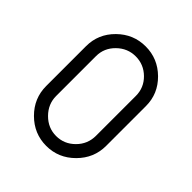

<svg xmlns="http://www.w3.org/2000/svg" viewBox="-176 -739 852 852"><g transform="rotate(45 250.0 -312.5)"><path d="M250 -624.5Q326.7 -624.5 382.3 -569.6Q438 -514.6 438 -438V-188Q438 -111.3 382.3 -55.7Q326.7 0 250 0Q173.3 0 117.7 -55.4Q62 -110.8 62 -188V-438Q62 -514.6 117.7 -569.6Q173.3 -624.5 250 -624.5ZM374.5 -188V-438Q374.5 -489.7 337.6 -525.9Q300.8 -562 250 -562Q199.2 -562 161.9 -525.4Q124.5 -488.8 124.5 -438V-188Q124.5 -137.2 161.9 -99.6Q199.2 -62 250 -62Q300.8 -62 337.6 -98.9Q374.5 -135.7 374.5 -188Z"/></g></svg>

Font: GOSTRUS
Style: type_B
Weight: 400
Designer: Юрий и Татьяна Кривогуз
Version: Version 02.00